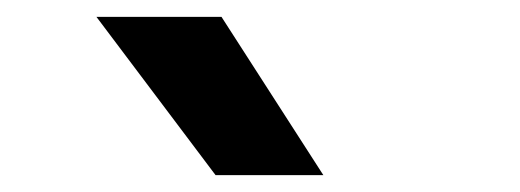

<svg xmlns="http://www.w3.org/2000/svg" viewBox="-20 -828 618 228"><path d="M236 -620 94.5 -808H243L364 -620Z"/></svg>

Font: Encode Sans SemiExpanded SemiBold
Style: Regular
Weight: 600
Width: 6
Designer: Multiple Designers
Foundry: Impallari Type
Version: Version 3.002